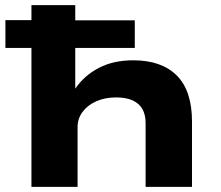

<svg xmlns="http://www.w3.org/2000/svg" viewBox="-20 -725 856 745"><path d="M102 0V-539H1V-647H102V-705H272V-646H503V-539H272V-381Q307 -432 363.5 -461.5Q420 -491 497 -491Q607 -491 666 -432Q725 -373 725 -253V0H545V-247Q545 -279 533 -301Q521 -323 495.5 -335Q470 -347 431 -347Q387 -347 353.5 -332Q320 -317 300.5 -291Q281 -265 281 -232V0Z"/></svg>

Font: Nunito Sans 7pt Expanded ExtraBold
Style: Regular
Weight: 800
Width: 7
Designer: Vernon Adams
Foundry: Vernon Adams
Version: Version 3.101;gftools[0.9.27]